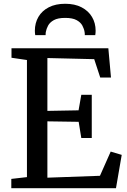

<svg xmlns="http://www.w3.org/2000/svg" viewBox="-20 -999 674 1019"><path d="M123 -59V-680.5L41 -692.5V-743H555L569 -587.5H512L480 -685L231.5 -691V-410.5L397 -413.5L411.5 -496H467V-266.5H411.5L397.5 -352.5L231.5 -355V-56L510.5 -66L567.5 -194.5L626 -177L595.5 0H40V-49.5ZM326 -979Q377 -979 413 -960.2Q449 -941.5 468.2 -909.2Q487.5 -877 487.5 -836Q487.5 -830.5 487 -824.5Q486.5 -818.5 485.5 -812.5H430Q430 -815.5 430 -819.8Q430 -824 429 -828.5Q426.5 -845.5 417.2 -863Q408 -880.5 386.5 -892.2Q365 -904 326 -904Q287 -904 265.8 -892.2Q244.5 -880.5 235.2 -863Q226 -845.5 223 -828.5Q222.5 -824 222.2 -819.8Q222 -815.5 222 -812.5H167Q166 -818.5 165.5 -824.5Q165 -830.5 165 -836Q165 -877 184 -909.5Q203 -942 239.2 -960.5Q275.5 -979 326 -979Z"/></svg>

Font: Merriweather Light 18pt
Style: Regular
Weight: 400
Version: Version 2.100